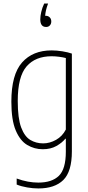

<svg xmlns="http://www.w3.org/2000/svg" viewBox="-20 -832 497 1082"><path d="M196 230Q166 230 132.8 224.2Q99.5 218.5 74 208V174Q107 186 137.2 191.5Q167.5 197 196 197Q272.5 197 311.8 158.8Q351 120.5 351 23V-50H348Q330 -27.5 297.8 -9.2Q265.5 9 221 9Q174 9 133.8 -14.8Q93.5 -38.5 68.8 -96.8Q44 -155 44 -259Q44 -411.5 104.2 -479.8Q164.5 -548 271 -548Q299.5 -548 331.8 -542.8Q364 -537.5 385 -530V21Q385 135 336.8 182.5Q288.5 230 196 230ZM223 -24Q260.5 -24 296 -44Q331.5 -64 351 -102V-505Q336 -509 313.8 -512Q291.5 -515 271 -515Q179.5 -515 129.8 -457.8Q80 -400.5 80 -263Q80 -165.5 99.2 -114Q118.5 -62.5 151 -43.2Q183.5 -24 223 -24ZM240 -680Q207 -680 207 -723Q207 -741 212.5 -765Q218 -789 229 -812H251Q243 -791 239.2 -774.2Q235.5 -757.5 234.5 -743H238Q251.5 -743 260.2 -734.2Q269 -725.5 269 -711Q269 -697.5 261 -688.8Q253 -680 240 -680Z"/></svg>

Font: Encode Sans Condensed Thin
Style: Regular
Weight: 100
Width: 3
Designer: Multiple Designers
Foundry: Impallari Type
Version: Version 3.000; ttfautohint (v1.8.3) -l 8 -r 50 -G 200 -x 14 